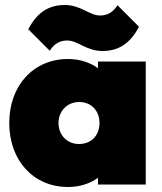

<svg xmlns="http://www.w3.org/2000/svg" viewBox="-20 -738 650 768"><path d="M252 10C299 10 341 -4 372 -27V0H563V-492H372V-465C341 -488 299 -502 252 -502C114 -502 17 -396 17 -246C17 -96 114 10 252 10ZM93 -621 179 -535C197 -563 219 -576 249 -576C291 -576 326 -534 389 -534C452 -534 499 -561 536 -631L450 -717C432 -689 410 -676 380 -676C338 -676 303 -718 240 -718C177 -718 130 -691 93 -621ZM214 -246C214 -294 249 -330 297 -330C345 -330 378 -295 378 -246C378 -196 345 -162 296 -162C249 -162 214 -197 214 -246Z"/></svg>

Font: MV Cash Black
Style: Regular
Weight: 900
Designer: Rodrigo Fuenzalida
Foundry: fragTYPE
Version: Version 1.100;Glyphs 3.1.2 (3151)